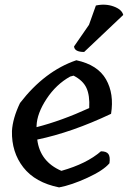

<svg xmlns="http://www.w3.org/2000/svg" viewBox="-20 -815 556 835"><path d="M312 -553Q405 -533 441 -470Q477 -407 463 -320Q292 -239 142 -208Q154 -112 247 -72Q357 -103 419 -157Q443 -157 451.5 -145Q460 -133 456 -105Q430 -74 360.5 -42Q291 -10 237 0Q133 -21 81.5 -87Q30 -153 32 -245Q35 -300 67 -367Q174 -506 312 -553ZM139 -268V-262Q248 -290 368 -345Q371 -400 356 -432.5Q341 -465 300 -486L285 -482Q224 -448 182.5 -385Q141 -322 139 -268ZM516 -750 346 -589Q304 -589 302 -613L367 -707L397 -791Q438 -800 474 -787Q510 -774 516 -750Z"/></svg>

Font: Tillana Medium
Style: Regular
Weight: 500
Designer: Lipi Raval (Devanagari, Latin), Jonny Pinhorn (Latin)
Foundry: Indian Type Foundry
Version: Version 2.003;PS 1.0;hotconv 1.0.79;makeotf.lib2.5.61930; tt